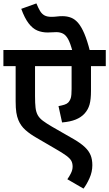

<svg xmlns="http://www.w3.org/2000/svg" viewBox="-20 -916 642 1129"><path d="M602 -527H515V-382Q515 -331 506.5 -301Q498 -271 477 -248Q457 -226 425 -213Q393 -200 345 -196L324 -292Q345 -296 359 -300.5Q373 -305 381 -313Q392 -325 396.5 -340.5Q401 -356 401 -393V-527H186V-351Q186 -309 189 -283Q192 -257 202 -239Q212 -221 232 -206Q252 -191 286 -171L415 -97Q456 -73 479.5 -50.5Q503 -28 513 -3Q523 22 523 55Q523 95 506 132.5Q489 170 471 193L376 138Q387 123 397 103Q407 83 407 64Q407 44 399.5 30Q392 16 370 -0.5Q348 -17 304 -42L196 -105Q157 -127 129.5 -151.5Q102 -176 88 -210Q80 -229 76 -254.5Q72 -280 72 -320V-527H0V-622H602ZM406 -615Q394 -661 381 -685Q368 -709 351 -718Q334 -727 311 -727Q298 -727 286 -726Q274 -725 260 -725Q227 -725 199.5 -736.5Q172 -748 148.5 -778.5Q125 -809 105 -864L194 -896Q205 -869 215.5 -851.5Q226 -834 241.5 -825.5Q257 -817 282 -817Q300 -817 315 -819Q330 -821 347 -821Q375 -821 398 -812Q421 -803 440 -780.5Q459 -758 476 -718Q493 -678 509 -615Z"/></svg>

Font: Noto Sans Devanagari SemiBold
Style: Regular
Weight: 600
Version: Version 2.003